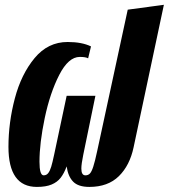

<svg xmlns="http://www.w3.org/2000/svg" viewBox="-20 -752 691 786"><path d="M14.6 -150.9Q14.6 -250.5 40.8 -349.4Q66.9 -448.2 121.6 -514.2Q176.3 -580.1 256.8 -580.1Q315.4 -580.1 352.5 -562L340.8 -513.2Q331.1 -519 306.6 -519Q260.3 -519 222.4 -445.1Q184.6 -371.1 163.1 -268.6Q141.6 -166 141.6 -89.8Q141.6 -34.2 158.7 -34.2Q170.4 -34.2 177.5 -43.5Q184.6 -52.7 189.7 -69.6Q194.8 -86.4 201.7 -119.1L252.9 -359.9H370.6L320.8 -118.2Q313 -80.1 313 -62Q313 -34.2 329.6 -34.2Q340.8 -34.2 347.9 -41.5Q355 -48.8 361.8 -69.8Q368.7 -90.8 377.9 -133.8L502.9 -712.4L650.9 -732.4L526.9 -148.9Q511.2 -74.7 466.6 -30.8Q421.9 13.2 345.7 13.2Q300.3 13.2 279.3 -8.5Q258.3 -30.3 252.9 -70.8Q242.2 -42 228.3 -24.2Q214.4 -6.3 191.2 3.4Q168 13.2 130.9 13.2Q14.6 13.2 14.6 -150.9Z"/></svg>

Font: Pattaya
Style: Regular
Weight: 400
Designer: Pablo Impallari / Thai characters Designed by Thanarat Vachiruckul and Suppakit Chalermlarp
Foundry: Pablo Impallari
Version: Version 2.000